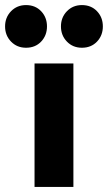

<svg xmlns="http://www.w3.org/2000/svg" viewBox="-82 -736 425 756"><path d="M54 0V-486H207V0ZM20.5 -548Q-15 -548 -38.5 -572.2Q-62 -596.5 -62 -632Q-62 -667.5 -38.5 -691.8Q-15 -716 20.5 -716Q57 -716 80 -691.8Q103 -667.5 103 -632Q103 -596.5 80 -572.2Q57 -548 20.5 -548ZM240.5 -548Q205 -548 181.5 -572.2Q158 -596.5 158 -632Q158 -667.5 181.5 -691.8Q205 -716 240.5 -716Q277 -716 300 -691.8Q323 -667.5 323 -632Q323 -596.5 300 -572.2Q277 -548 240.5 -548Z"/></svg>

Font: Outfit Thin
Style: Regular
Weight: 100
Designer: Rodrigo Fuenzalida
Foundry: fragTYPE
Version: Version 1.000